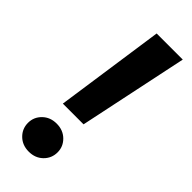

<svg xmlns="http://www.w3.org/2000/svg" viewBox="-232 -736 780 780"><g transform="rotate(45 158.0 -346.5)"><path d="M85 -229 153 -700H303L204 -229ZM125 7Q88 7 64 -16.5Q40 -40 40 -74Q40 -107 64 -130.5Q88 -154 125 -154Q162 -154 186 -130.5Q210 -107 210 -74Q210 -40 186 -16.5Q162 7 125 7Z"/></g></svg>

Font: DM Sans 16pt ExtraBold
Style: Italic
Weight: 800
Italic angle: -10°
Version: Version 4.004;gftools[0.9.30]